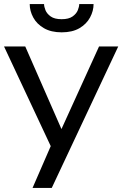

<svg xmlns="http://www.w3.org/2000/svg" viewBox="-20 -930 605 950"><path d="M565 -700H470L258 -234L311 -230L105 -700H0L231 -207L141 0H236ZM127 -910Q127 -876 144.5 -843.5Q162 -811 197.5 -790.5Q233 -770 285 -770Q338 -770 373 -790.5Q408 -811 425.5 -843.5Q443 -876 443 -910H372Q372 -897 365 -879.5Q358 -862 339 -848.5Q320 -835 285 -835Q250 -835 231 -848.5Q212 -862 205 -879.5Q198 -897 198 -910Z"/></svg>

Font: Glinicke Jost Regular
Style: Regular
Weight: 400
Version: Version 3.710